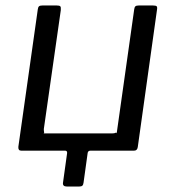

<svg xmlns="http://www.w3.org/2000/svg" viewBox="-20 -550 641 701"><path d="M224 131Q208 131 210 117L225 9Q226 0 217 0H57Q46 0 47 -14L118 -516Q119 -524 122.5 -527Q126 -530 135 -530H187Q197 -530 200 -527Q203 -524 202 -513L140 -79Q140 -72 141 -67.5Q142 -63 138 -63H390Q398 -63 401.5 -65Q405 -67 406 -63L470 -516Q471 -524 474.5 -527Q478 -530 487 -530H538Q549 -530 552 -527Q555 -524 553 -513L483 -13Q481 0 470 0H311Q301 0 300 9L285 117Q284 125 280.5 128Q277 131 269 131Z"/></svg>

Font: Libre Franklin
Style: Italic
Weight: 400
Italic angle: -8°
Designer: Pablo Impallari, Rodrigo Fuenzalida, Nhung Nguyen
Foundry: Impallari Type
Version: Version 3.000